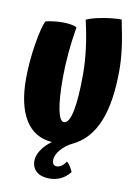

<svg xmlns="http://www.w3.org/2000/svg" viewBox="-106 -780 816 1144"><g transform="rotate(10 302.0 -208.0)"><path d="M399 235Q376 265 344.5 280.5Q313 296 275 296Q225 296 197 272.5Q169 249 169 207Q169 176 190.5 142.5Q212 109 252 79Q146 72 90.5 -17Q35 -106 35 -265Q35 -368 53 -478Q71 -588 90 -622Q109 -627 136.5 -630.5Q164 -634 190 -634Q221 -634 243.5 -630Q266 -626 278 -619Q264 -538 257 -457.5Q250 -377 250 -305Q250 -185 263.5 -117.5Q277 -50 302 -50Q333 -50 349 -127.5Q365 -205 365 -350Q365 -422 355 -503Q345 -584 324 -674Q363 -691 424 -701.5Q485 -712 535 -712Q557 -608 565.5 -540Q574 -472 574 -412Q574 -218 526 -100.5Q478 17 380 65Q334 87 306 120.5Q278 154 278 184Q278 199 285 208Q292 217 305 217Q320 217 334 207.5Q348 198 361 178Q371 186 380.5 200Q390 214 399 235Z"/></g></svg>

Font: Atma
Style: Bold
Weight: 700
Designer: Gregori Vincens, Jeremie Hornus, Riccardo Olocco, Yoann Minet.
Foundry: black foundry
Version: Version 1.102;PS 1.100;hotconv 1.0.86;makeotf.lib2.5.63406